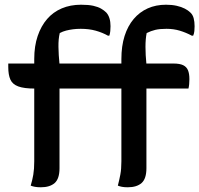

<svg xmlns="http://www.w3.org/2000/svg" viewBox="-20 -786 844 813"><path d="M232 -74Q232 -29 211.5 -11Q191 7 153 7Q138 7 127.5 5Q117 3 110 0Q117 -23 121 -46.5Q125 -70 125 -103Q125 -156 125 -210.5Q125 -265 125 -319.5Q125 -374 125 -428.5Q125 -483 125 -536Q125 -591 139.5 -633.5Q154 -676 179.5 -705.5Q205 -735 241.5 -750.5Q278 -766 323 -766Q355 -766 375 -761.5Q395 -757 408 -749.5Q421 -742 430 -733Q439 -723 443.5 -708.5Q448 -694 448 -675Q448 -665 447 -654.5Q446 -644 443 -635H437Q414 -648 385.5 -656Q357 -664 322 -664Q304 -664 289 -662Q274 -660 260 -656.5Q246 -653 233 -646Q227 -621 227.5 -587.5Q228 -554 232 -514Q232 -481 232 -437.5Q232 -394 232 -345Q232 -296 232 -246.5Q232 -197 232 -152.5Q232 -108 232 -74ZM778 -411H127Q82 -411 57.5 -420Q33 -429 24 -449Q15 -469 15 -502Q15 -506 15 -510Q15 -514 15 -517H714Q741 -517 755.5 -510Q770 -503 776 -488.5Q782 -474 782 -451Q782 -440 781 -429.5Q780 -419 778 -411ZM600 -74Q600 -29 579.5 -11Q559 7 521 7Q506 7 496 5Q486 3 479 0Q485 -23 489.5 -46.5Q494 -70 494 -103Q494 -156 494 -210.5Q494 -265 494 -319.5Q494 -374 494 -428.5Q494 -483 494 -536Q494 -591 507.5 -633.5Q521 -676 546 -705.5Q571 -735 605.5 -750.5Q640 -766 683 -766Q708 -766 728 -761.5Q748 -757 762.5 -749.5Q777 -742 786 -733Q796 -724 800 -709Q804 -694 804 -675Q804 -665 803 -654.5Q802 -644 798 -635H792Q768 -648 741.5 -656Q715 -664 685 -664Q656 -664 637.5 -659.5Q619 -655 601 -646Q596 -621 596 -587.5Q596 -554 600 -514Q600 -481 600 -437.5Q600 -394 600 -345Q600 -296 600 -246.5Q600 -197 600 -152.5Q600 -108 600 -74Z"/></svg>

Font: Recursive Casual Medium
Style: Regular
Weight: 500
Version: Version 1.047